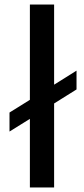

<svg xmlns="http://www.w3.org/2000/svg" viewBox="-20 -828 373 848"><path d="M22 -331 112 -387V-808H219V-454L318 -516V-433L219 -371V0H112V-303L22 -247Z"/></svg>

Font: Encode Sans Narrow
Style: Medium
Weight: 500
Designer: Pablo Impallari, Andres Torresi
Foundry: Pablo Impallari, Andres Torresi
Version: Version 1.000; ttfautohint (v1.00) -l 8 -r 50 -G 200 -x 14 -